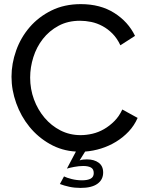

<svg xmlns="http://www.w3.org/2000/svg" viewBox="-20 -734 719 936"><path d="M36.1 -359.9Q36.1 -423.8 58.6 -487.3Q81.1 -550.8 124.5 -601.3Q168 -651.9 231 -682.9Q293.9 -713.9 374 -713.9Q469.2 -713.9 537.1 -670.9Q605 -627.9 638.2 -559.1L566.9 -513.2Q550.8 -547.4 528.3 -570.1Q505.9 -592.8 479.5 -606.9Q453.1 -621.1 425 -627Q397 -632.8 370.1 -632.8Q311 -632.8 265.6 -608.4Q220.2 -584 189.2 -544.4Q158.2 -504.9 142.6 -455.3Q127 -405.8 127 -356Q127 -299.8 145.5 -249.5Q164.1 -199.2 197 -160.2Q230 -121.1 274.9 -98.1Q319.8 -75.2 373 -75.2Q400.9 -75.2 430.4 -82Q460 -88.9 487.1 -104.5Q514.2 -120.1 537.6 -143.6Q561 -167 576.2 -200.2L650.9 -159.2Q634.8 -122.1 607.4 -93Q580.1 -64 545.7 -43Q511.2 -22 472.7 -10Q434.1 2 395 4.9L368.2 47.9Q376 44.9 386 43.9Q396 43 403.8 43Q439 43 460.9 59.1Q482.9 75.2 482.9 106.9Q482.9 142.1 454.8 162.1Q426.8 182.1 373 182.1Q343.3 182.1 317.6 176.5Q292 170.9 272 163.1L292 126Q305.2 132.8 329.6 138.9Q354 145 379.9 145Q406.7 145 421.9 137Q437 128.9 437 109.9Q437 89.8 423.1 82.5Q409.2 75.2 386.2 75.2Q365.2 75.2 342 79.6Q318.8 84 306.2 87.9L350.1 4.9Q281.2 1 223.1 -32Q165 -64.9 123.5 -116Q82 -167 59.1 -231Q36.1 -294.9 36.1 -359.9Z"/></svg>

Font: Raleway Medium
Style: Regular
Weight: 500
Designer: Matt McInerney, Pablo Impallari, Rodrigo Fuenzalida
Foundry: Matt McInerney, Pablo Impallari, Rodrigo Fuenzalida
Version: Version 3.000g; ttfautohint (v1.5) -l 8 -r 28 -G 28 -x 14 -D